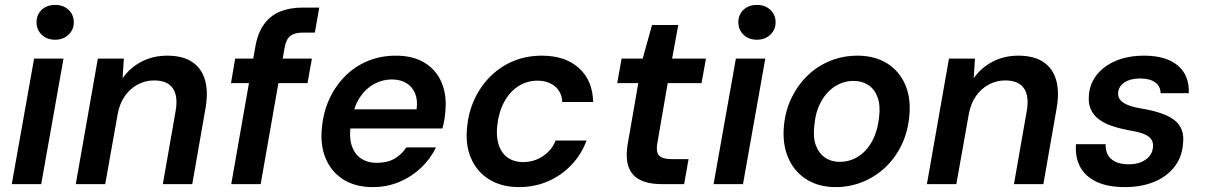

<svg xmlns="http://www.w3.org/2000/svg" viewBox="-20 -751 4913 783"><path d="M28 0 119 -512H239L148 0ZM205 -589Q171 -589 150 -609.5Q129 -630 129 -660Q129 -691 150 -711Q171 -731 205 -731Q238 -731 259.5 -711Q281 -691 281 -660Q281 -630 259.5 -609.5Q238 -589 205 -589Z M289 0 379 -512H485L480 -432Q510 -475 557 -499.5Q604 -524 662 -524Q725 -524 763.5 -498.5Q802 -473 816 -425Q830 -377 818 -309L764 0H644L696 -297Q707 -358 685 -390.5Q663 -423 608 -423Q574 -423 543 -407Q512 -391 490 -360.5Q468 -330 460 -286L409 0Z M923 0 1021 -559Q1031 -617 1057 -652.5Q1083 -688 1122.5 -704Q1162 -720 1213 -720H1282L1264 -618H1214Q1181 -618 1164 -604.5Q1147 -591 1141 -558L1043 0ZM922 -412 939 -512H1252L1234 -412Z M1500 12Q1430 12 1381 -18.5Q1332 -49 1308.5 -104Q1285 -159 1293 -232Q1299 -295 1323.5 -348Q1348 -401 1388 -441Q1428 -481 1480.5 -502.5Q1533 -524 1594 -524Q1666 -524 1713.5 -494Q1761 -464 1782 -412Q1803 -360 1796 -295Q1795 -279 1792 -261.5Q1789 -244 1784 -227H1377L1391 -305H1679Q1684 -344 1672.5 -371Q1661 -398 1636.5 -412.5Q1612 -427 1578 -427Q1541 -427 1507.5 -409.5Q1474 -392 1450 -357.5Q1426 -323 1416 -271L1411 -242Q1403 -195 1413.5 -160Q1424 -125 1450.5 -106Q1477 -87 1517 -87Q1560 -87 1589 -104Q1618 -121 1637 -150H1758Q1736 -104 1698 -67.5Q1660 -31 1609.5 -9.5Q1559 12 1500 12Z M2096 12Q2026 12 1975.5 -19Q1925 -50 1901 -105.5Q1877 -161 1885 -233Q1891 -296 1916.5 -349.5Q1942 -403 1983 -442.5Q2024 -482 2076.5 -503Q2129 -524 2190 -524Q2285 -524 2341 -473.5Q2397 -423 2399 -335H2273Q2271 -376 2243 -399Q2215 -422 2172 -422Q2129 -422 2094 -399.5Q2059 -377 2036.5 -336Q2014 -295 2008 -240Q2004 -205 2009.5 -177Q2015 -149 2029 -129.5Q2043 -110 2064.5 -100Q2086 -90 2113 -90Q2143 -90 2168.5 -100.5Q2194 -111 2214.5 -130.5Q2235 -150 2246 -178H2372Q2351 -121 2310 -78Q2269 -35 2214.5 -11.5Q2160 12 2096 12Z M2680 0Q2626 0 2591 -17Q2556 -34 2543 -71.5Q2530 -109 2541 -170L2583 -412H2497L2515 -512H2601L2639 -649H2746L2721 -512H2859L2841 -412H2703L2661 -169Q2654 -131 2668 -116.5Q2682 -102 2720 -102H2788L2770 0Z M2890 0 2981 -512H3101L3010 0ZM3067 -589Q3033 -589 3012 -609.5Q2991 -630 2991 -660Q2991 -691 3012 -711Q3033 -731 3067 -731Q3100 -731 3121.5 -711Q3143 -691 3143 -660Q3143 -630 3121.5 -609.5Q3100 -589 3067 -589Z M3388 12Q3318 12 3268 -20Q3218 -52 3194 -108.5Q3170 -165 3177 -238Q3183 -301 3208.5 -353Q3234 -405 3274 -443.5Q3314 -482 3366 -503Q3418 -524 3477 -524Q3547 -524 3597 -493Q3647 -462 3671.5 -406Q3696 -350 3688 -275Q3682 -213 3657 -160.5Q3632 -108 3591.5 -69.5Q3551 -31 3499 -9.5Q3447 12 3388 12ZM3404 -91Q3446 -91 3480.5 -113Q3515 -135 3537 -176Q3559 -217 3565 -272Q3571 -321 3559 -354Q3547 -387 3521.5 -404Q3496 -421 3461 -421Q3420 -421 3385.5 -399Q3351 -377 3328.5 -336.5Q3306 -296 3301 -240Q3295 -192 3307 -159Q3319 -126 3344.5 -108.5Q3370 -91 3404 -91Z M3760 0 3850 -512H3956L3951 -432Q3981 -475 4028 -499.5Q4075 -524 4133 -524Q4196 -524 4234.5 -498.5Q4273 -473 4287 -425Q4301 -377 4289 -309L4235 0H4115L4167 -297Q4178 -358 4156 -390.5Q4134 -423 4079 -423Q4045 -423 4014 -407Q3983 -391 3961 -360.5Q3939 -330 3931 -286L3880 0Z M4568 12Q4496 12 4450 -10.5Q4404 -33 4384 -72.5Q4364 -112 4368 -163H4489Q4488 -140 4497 -121.5Q4506 -103 4527.5 -92Q4549 -81 4583 -81Q4613 -81 4634 -90Q4655 -99 4667.5 -114Q4680 -129 4682 -150Q4684 -172 4673.5 -185Q4663 -198 4641 -206Q4619 -214 4587 -219Q4549 -226 4517 -236.5Q4485 -247 4462 -264Q4439 -281 4428 -306Q4417 -331 4421 -366Q4425 -412 4454.5 -448Q4484 -484 4533 -504Q4582 -524 4646 -524Q4736 -524 4783.5 -483.5Q4831 -443 4828 -371H4713Q4713 -399 4691 -415Q4669 -431 4630 -431Q4590 -431 4566 -415Q4542 -399 4540 -374Q4538 -358 4547.5 -345Q4557 -332 4579 -323Q4601 -314 4637 -308Q4679 -301 4712 -290Q4745 -279 4767 -263Q4789 -247 4799 -222Q4809 -197 4804 -160Q4799 -107 4767.5 -68Q4736 -29 4684.5 -8.5Q4633 12 4568 12Z"/></svg>

Font: DM Sans 12pt SemiBold
Style: Italic
Weight: 600
Italic angle: -10°
Version: Version 4.004;gftools[0.9.30]